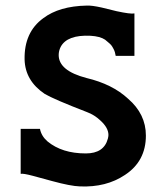

<svg xmlns="http://www.w3.org/2000/svg" viewBox="-20 -655 580 687"><path d="M266 12Q233 11 167 -7Q139 -15 97 -26Q63 -35 54 -33V-194H123Q128 -168 150 -149Q202 -106 287 -106Q352 -106 366 -159Q368 -167 368 -172Q368 -198 339 -224Q318 -244 291 -254Q172 -300 140 -319Q70 -366 68 -442Q66 -540 135 -590Q192 -633 290 -635Q308 -636 344 -628Q356 -625 397 -615Q448 -604 461 -607V-455H394Q392 -469 386.5 -479.5Q381 -490 377.5 -494Q374 -498 365.5 -505Q357 -512 356 -513Q338 -525 304 -527Q220 -531 197 -487Q190 -473 190 -458Q190 -402 289 -376Q382 -354 438 -302Q502 -247 502 -170Q502 -78 427 -29Q360 16 266 12Z"/></svg>

Font: GFS Neohellenic Rg
Style: Bold
Weight: 700
Designer: Designed by Takis Katsoulidis and George D. Matthiopoulos.
Foundry: Designed by Takis Katsoulidis and George D. Matthiopoulos.
Version: Version 1.0